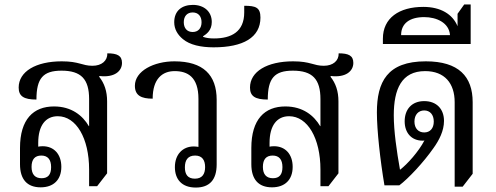

<svg xmlns="http://www.w3.org/2000/svg" viewBox="-20 -834 2233 864"><path d="M163 9C221 9 256 -25 256 -83C256 -140 223 -176 172 -176C164 -176 156 -175 152 -174V-191C152 -269 185 -311 240 -311C323 -311 381 -212 381 -71V4H417L462 -54V-378C462 -423 450 -459 426 -489L428 -492C494 -484 529 -513 529 -551C529 -584 507 -594 463 -594C464 -561 438 -538 396 -538C349 -538 337 -558 258 -558C141 -558 64 -512 64 -440C64 -401 87 -386 144 -386C144 -482 174 -516 257 -516C345 -516 381 -478 381 -388V-267L380 -266C352 -314 302 -355 223 -355C130 -355 70 -297 70 -168V-95C70 -27 102 9 163 9ZM167 -32C138 -32 122 -49 122 -83C122 -117 137 -134 166 -134C195 -134 210 -116 210 -82C210 -48 196 -32 167 -32Z M861 10C923 10 955 -25 955 -94V-385C955 -497 894 -558 765 -558C673 -558 587 -515 587 -448C587 -404 616 -390 667 -390C667 -480 711 -514 766 -514C824 -514 873 -488 873 -389V-173C866 -174 859 -175 852 -175C802 -175 767 -139 767 -82C767 -27 798 10 861 10ZM857 -30C824 -30 812 -50 812 -81C812 -113 825 -134 858 -134C890 -134 903 -113 903 -82C903 -51 890 -30 857 -30Z M941 -621C1074 -621 1152 -665 1152 -755C1152 -801 1130 -808 1079 -808V-778C1079 -691 1021 -661 943 -661C923 -661 909 -663 894 -668V-671C910 -681 933 -698 933 -735C933 -783 897 -812 848 -812C799 -812 764 -786 764 -734C764 -702 780 -677 803 -658C834 -632 884 -621 941 -621ZM847 -690C822 -690 807 -707 807 -734C807 -761 822 -778 847 -778C872 -778 887 -761 887 -734C887 -707 872 -690 847 -690Z M1204 9C1262 9 1297 -25 1297 -83C1297 -140 1264 -176 1213 -176C1205 -176 1197 -175 1193 -174V-191C1193 -269 1226 -311 1281 -311C1364 -311 1422 -212 1422 -71V4H1458L1503 -54V-378C1503 -423 1491 -459 1467 -489L1469 -492C1535 -484 1570 -513 1570 -551C1570 -584 1548 -594 1504 -594C1505 -561 1479 -538 1437 -538C1390 -538 1378 -558 1299 -558C1182 -558 1105 -512 1105 -440C1105 -401 1128 -386 1185 -386C1185 -482 1215 -516 1298 -516C1386 -516 1422 -478 1422 -388V-267L1421 -266C1393 -314 1343 -355 1264 -355C1171 -355 1111 -297 1111 -168V-95C1111 -27 1143 9 1204 9ZM1208 -32C1179 -32 1163 -49 1163 -83C1163 -117 1178 -134 1207 -134C1236 -134 1251 -116 1251 -82C1251 -48 1237 -32 1208 -32Z M2026 6H2062L2107 -52V-374C2107 -490 2044 -558 1896 -558C1722 -558 1676 -465 1676 -328C1676 -248 1691 -112 1710 0H1777C1817 -30 1885 -102 1931 -168C1956 -203 1978 -245 1978 -290C1978 -343 1945 -379 1889 -379C1833 -379 1801 -342 1801 -288C1801 -237 1831 -201 1882 -201C1884 -201 1887 -201 1890 -202C1864 -152 1813 -95 1780 -70C1765 -154 1752 -245 1752 -315C1752 -433 1787 -514 1893 -514C1981 -514 2026 -459 2026 -374ZM1889 -238C1863 -238 1845 -256 1845 -287C1845 -318 1863 -337 1889 -337C1915 -337 1932 -318 1932 -287C1932 -256 1915 -238 1889 -238Z M1703 -636H2098V-814H2069L2039 -772V-716C2017 -770 1963 -803 1885 -803C1776 -803 1703 -753 1703 -660ZM1785 -676C1785 -729 1824 -757 1889 -757C1944 -757 2001 -732 2005 -676Z"/></svg>

Font: Noto Serif Thai SemiCondensed
Style: Regular
Weight: 400
Width: 4
Designer: Monotype Design Team
Foundry: Monotype Imaging Inc.
Version: Version 2.002